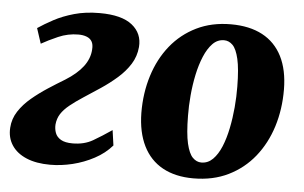

<svg xmlns="http://www.w3.org/2000/svg" viewBox="-45 -632 1126 711"><g transform="rotate(5 518.0 -276.0)"><path d="M164 10Q112 10 75.5 -5.5Q39 -21 20.8 -49Q2.5 -77 5 -114Q7 -147 25.2 -175Q43.5 -203 71.5 -226.5Q99.5 -250 131 -270.5Q162.5 -291 192.5 -309Q235 -335.5 257.5 -365Q280 -394.5 282 -428.5Q283.5 -447.5 277 -458.5Q270.5 -469.5 257.2 -474.5Q244 -479.5 227 -479.5Q188 -479.5 152 -463.8Q116 -448 90.5 -433.5L72 -490Q96.5 -506.5 129 -524Q161.5 -541.5 203.8 -553.5Q246 -565.5 298.5 -565.5Q380.5 -565.5 419.2 -534.5Q458 -503.5 454 -453Q451 -418 432.8 -389Q414.5 -360 386.5 -335.5Q358.5 -311 326.8 -289.8Q295 -268.5 265.5 -249.5Q237 -231 216.2 -214.2Q195.5 -197.5 184.2 -180Q173 -162.5 171 -140Q170 -123.5 175.5 -108.8Q181 -94 196.5 -85Q212 -76 240 -76Q283 -76 315 -94.5Q347 -113 383.5 -138L391.5 -81.5Q365 -51 327 -30.8Q289 -10.5 246.8 -0.2Q204.5 10 164 10Z M786.5 -566.5Q855.5 -566.5 903.5 -541Q951.5 -515.5 976.8 -465.5Q1002 -415.5 1002.5 -343Q1003 -270 982.8 -205.2Q962.5 -140.5 923 -91.2Q883.5 -42 826.5 -14Q769.5 14 696.5 14Q629.5 14 582.2 -12Q535 -38 510 -88.5Q485 -139 484 -211Q483.5 -285 503.8 -349.5Q524 -414 563.2 -462.8Q602.5 -511.5 658.8 -539Q715 -566.5 786.5 -566.5ZM766 -505.5Q741.5 -505.5 723.5 -487Q705.5 -468.5 692.5 -437.5Q679.5 -406.5 671.5 -368.8Q663.5 -331 660 -291Q656.5 -251 657 -215.5Q657.5 -149 666 -112.5Q674.5 -76 688.8 -61.5Q703 -47 721 -47Q745.5 -47 763.8 -65.2Q782 -83.5 794.8 -114.2Q807.5 -145 815.2 -183.2Q823 -221.5 826.5 -261.5Q830 -301.5 829.5 -338.5Q829 -405 820.5 -441.2Q812 -477.5 798 -491.5Q784 -505.5 766 -505.5Z"/></g></svg>

Font: Merriweather 24pt Black
Style: Italic
Weight: 900
Italic angle: -7.8°
Designer: Eben Sorkin
Foundry: Eben Sorkin
Version: Version 2.101